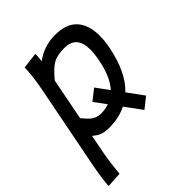

<svg xmlns="http://www.w3.org/2000/svg" viewBox="-204 -609 919 919"><g transform="rotate(-45 255.0 -149.5)"><path d="M385.7 -257.3Q393.6 -297.9 393.6 -325.7Q393.6 -371.6 373.3 -395.3Q353 -418.9 308.1 -418.9Q260.3 -418.9 232.2 -402.1Q204.1 -385.3 168 -340.8L126.5 -127.9Q150.4 -99.1 162.1 -89.8Q184.6 -72.3 213.4 -72.3Q242.2 -72.3 267.6 -81.1L223.1 -141.1L277.8 -184.1L325.2 -119.1Q367.7 -164.6 385.7 -257.3ZM95.7 -360.8Q96.2 -362.8 96.7 -366.7Q97.2 -370.6 97.7 -372.6Q107.9 -426.8 110.8 -487.3L192.9 -497.1Q191.9 -468.3 189 -450.2Q247.6 -494.6 322.3 -494.6Q399.4 -494.6 435.8 -454.1Q472.2 -413.6 472.2 -341.3Q472.2 -305.2 464.4 -266.6Q437.5 -129.4 367.2 -62L426.3 19L372.1 62L310.5 -22Q258.8 3.4 191.9 3.4Q183.1 3.4 175 2.7Q167 2 161.1 1Q155.3 0 148.7 -2.4Q142.1 -4.9 138.9 -6.1Q135.7 -7.3 129.9 -11Q124 -14.6 122.3 -15.9Q120.6 -17.1 114.5 -21.7Q108.4 -26.4 106.9 -27.3L87.4 73.7Q78.1 122.6 71.8 193.8L-6.8 198.2Q-2.9 143.6 11.2 71.3Z"/></g></svg>

Font: Fantasque Sans Mono
Style: Italic
Weight: 400
Italic angle: -11°
Monospace: yes
Designer: Jany Belluz
Version: Version 1.8.0 ; ttfautohint (v1.8.2)